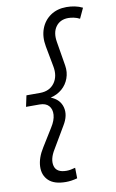

<svg xmlns="http://www.w3.org/2000/svg" viewBox="-101 -764 629 1037"><g transform="rotate(-10 214.0 -246.0)"><path d="M174 219Q110 219 79.5 189.5Q49 160 51 112.5Q53 65 86 13L146 -84Q169 -120 171 -150.5Q173 -181 156.5 -199.5Q140 -218 106 -218H32L45 -279H119Q172 -279 199 -316Q226 -353 215 -409L194 -521Q184 -575 200 -618Q216 -661 252.5 -686Q289 -711 340 -711Q363 -711 385.5 -706.5Q408 -702 428 -692L402 -636Q387 -644 370 -647.5Q353 -651 340 -651Q295 -651 271.5 -619Q248 -587 257 -534L279 -401Q285 -364 273 -331Q261 -298 235 -275.5Q209 -253 172 -244Q221 -225 233 -180Q245 -135 213 -83L144 34Q113 84 123 122Q133 160 188 160Q199 160 210.5 158Q222 156 236 152L237 210Q218 215 203 217Q188 219 174 219Z"/></g></svg>

Font: Red Hat Text
Style: Italic
Weight: 400
Italic angle: -12°
Designer: Pentagram, MCKL
Foundry: Pentagram, MCKL
Version: Version 1.023